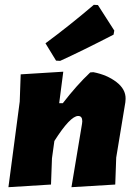

<svg xmlns="http://www.w3.org/2000/svg" viewBox="-20 -774 565 798"><path d="M370 -754 387 -753 455 -647 452 -630Q318 -561 230 -521L213 -522L169 -594Q268 -667 370 -754ZM15 4 62 -352 66 -465 243 -476 226 -345H241Q298 -419 355 -473L368 -474Q425 -463 464 -433Q503 -403 502 -363L501 -349L463 -119L459 -7L277 4L321 -260L322 -270Q322 -292 305 -292Q272 -292 206 -188L196 -116L192 -7Z"/></svg>

Font: Alegreya Sans Black
Style: Italic
Weight: 900
Italic angle: -7°
Designer: Juan Pablo del Peral
Foundry: Huerta Tipografica
Version: Version 2.007